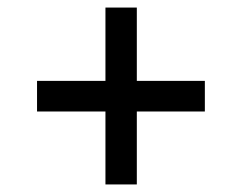

<svg xmlns="http://www.w3.org/2000/svg" viewBox="-20 -607 640 508"><path d="M259 -119V-312H78V-393H259V-587H342V-393H522V-312H342V-119Z"/></svg>

Font: Noto Sans Mono Medium
Style: Regular
Weight: 500
Designer: Monotype Design Team
Foundry: Monotype Imaging Inc.
Version: Version 2.014